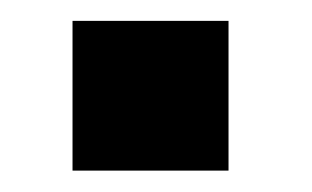

<svg xmlns="http://www.w3.org/2000/svg" viewBox="-20 -456 299 184"><path d="M199 -436V-292.5H49.5V-436Z"/></svg>

Font: Public Sans
Style: Bold
Weight: 700
Designer: The Public Sans project authors (U.S. Web Design System). Libre Franklin designed by Pablo Impallari and Rodrigo Fuenzal
Version: Version 1.008; ttfautohint (v1.8.1) -l 8 -r 50 -G 200 -x 14 